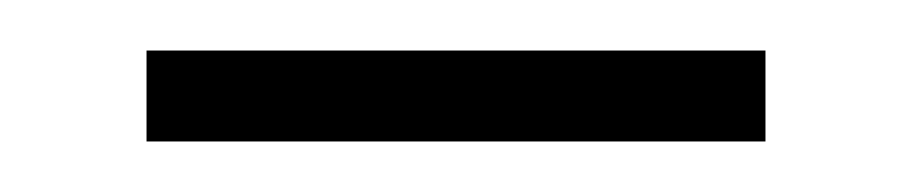

<svg xmlns="http://www.w3.org/2000/svg" viewBox="-20 -309 362 76"><path d="M38 -253V-289H283V-253Z"/></svg>

Font: Noto Sans Hebrew Thin ExtraLight
Style: Regular
Weight: 250
Version: Version 3.001